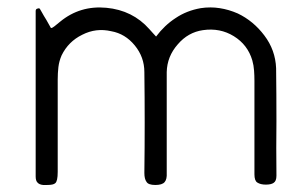

<svg xmlns="http://www.w3.org/2000/svg" viewBox="-20 -830 808 528"><path d="M740.2 -349.6Q740.2 -348.6 740.2 -346.7Q740.2 -332 732.4 -327.1Q725.6 -322.3 710.9 -322.3Q696.3 -322.3 687.5 -328.1Q679.7 -333 679.7 -350.6Q679.7 -415 679.7 -479.5Q679.7 -543 679.7 -607.4Q679.7 -622.1 678.7 -635.7Q677.7 -650.4 673.8 -664.1Q661.1 -707 623 -730.5Q585 -753.9 538.1 -747.1Q497.1 -741.2 468.8 -708Q439.5 -674.8 438.5 -631.8Q438.5 -562.5 438.5 -493.2Q438.5 -423.8 438.5 -354.5Q439.5 -336.9 432.6 -329.1Q425.8 -321.3 407.2 -321.3Q387.7 -321.3 382.8 -330.1Q377 -337.9 377 -354.5Q377.9 -423.8 377.9 -493.2Q377.9 -562.5 377 -631.8Q377 -672.9 350.6 -705.1Q324.2 -737.3 286.1 -744.1Q244.1 -753.9 206.1 -734.4Q168 -715.8 149.4 -677.7Q142.6 -662.1 140.6 -645.5Q138.7 -628.9 138.7 -611.3Q138.7 -548.8 138.7 -485.4Q138.7 -421.9 138.7 -357.4Q138.7 -331.1 131.8 -326.2Q127 -321.3 109.4 -321.3Q104.5 -321.3 98.6 -321.3Q87.9 -322.3 83 -328.1Q78.1 -333 78.1 -344.7Q78.1 -452.1 78.1 -558.6Q78.1 -665 78.1 -771.5Q78.1 -777.3 78.1 -781.2Q78.1 -786.1 78.1 -791Q78.1 -794.9 78.1 -799.8Q78.1 -805.7 84 -806.6Q88.9 -808.6 90.8 -803.7Q92.8 -799.8 94.7 -796.9Q100.6 -786.1 107.4 -775.4Q114.3 -763.7 120.1 -752.9Q124 -752.9 129.9 -757.8Q135.7 -762.7 145.5 -770.5Q200.2 -815.4 272.5 -808.6Q344.7 -801.8 390.6 -750Q394.5 -745.1 399.4 -740.2Q403.3 -735.4 409.2 -729.5Q432.6 -760.7 462.9 -780.3Q493.2 -800.8 532.2 -807.6Q544.9 -809.6 558.6 -809.6Q571.3 -809.6 584 -807.6Q609.4 -803.7 633.8 -793Q676.8 -772.5 707 -732.4Q737.3 -692.4 739.3 -642.6Q740.2 -570.3 740.2 -497.1Q739.3 -422.9 740.2 -349.6Z"/></svg>

Font: Das Gitter
Style: Book
Weight: 400
Version: Version 006.000